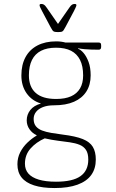

<svg xmlns="http://www.w3.org/2000/svg" viewBox="-20 -738 586 970"><path d="M256 212Q194 212 152 198.5Q110 185 89 158.5Q68 132 68 92Q68 59 82 31.5Q96 4 118.5 -17.5Q141 -39 165 -53V-55Q143 -65 129 -85Q115 -105 115 -130Q115 -159 133 -182Q151 -205 187 -215Q141 -229 114.5 -266.5Q88 -304 88 -357Q88 -411 109 -449.5Q130 -488 169.5 -508.5Q209 -529 264 -529Q277 -529 288.5 -527.5Q300 -526 311 -523H479Q485 -523 488 -520Q491 -517 491 -509V-501Q491 -487 479 -487Q461 -487 443 -487.5Q425 -488 408 -489.5Q391 -491 375 -494L374 -492Q388 -487 402.5 -470Q417 -453 427.5 -425Q438 -397 438 -357Q438 -310 416.5 -276Q395 -242 354 -224Q313 -206 253 -206Q220 -206 197 -197Q174 -188 162 -172.5Q150 -157 150 -137Q150 -114 161.5 -100Q173 -86 193 -78.5Q213 -71 239.5 -66.5Q266 -62 297 -58Q362 -50 398 -35.5Q434 -21 449 4Q464 29 464 68Q464 114 441 146Q418 178 371.5 195Q325 212 256 212ZM263 180Q347 180 386.5 152Q426 124 426 68Q426 37 414.5 19.5Q403 2 382 -6.5Q361 -15 333 -19Q305 -23 273 -27Q241 -31 206 -39Q163 -20 134.5 12Q106 44 106 89Q106 119 123.5 139Q141 159 176 169.5Q211 180 263 180ZM263 -238Q309 -238 339 -251.5Q369 -265 384.5 -291.5Q400 -318 400 -357Q400 -404 384.5 -435Q369 -466 339 -481.5Q309 -497 263 -497Q218 -497 187.5 -481.5Q157 -466 141.5 -435Q126 -404 126 -357Q126 -299 160.5 -268.5Q195 -238 263 -238ZM357 -718Q361 -718 363.5 -717Q366 -716 366 -711Q366 -708 361 -697.5Q356 -687 353 -681L311 -602Q305 -591 301 -585Q297 -579 291 -577.5Q285 -576 273 -576Q262 -576 255.5 -577.5Q249 -579 245 -585Q241 -591 235 -602L193 -681Q186 -694 183 -701Q180 -708 180 -711Q180 -716 182.5 -717Q185 -718 189 -718Q196 -718 202 -714.5Q208 -711 216 -699L273 -617L330 -699Q338 -711 344 -714.5Q350 -718 357 -718Z"/></svg>

Font: Asap Thin
Style: Regular
Weight: 250
Designer: Pablo Cosgaya
Foundry: Omnibus-Type
Version: Version 3.001